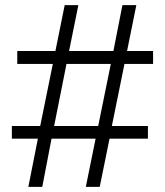

<svg xmlns="http://www.w3.org/2000/svg" viewBox="-20 -725 640 745"><path d="M90 0H144L180 -187H351L313 0H367L405 -187H554V-236H414L463 -477H574V-527H473L509 -705H455L420 -527H248L284 -705H231L195 -527H47V-477H185L136 -236H26V-187H127ZM190 -236 238 -477H410L361 -236Z"/></svg>

Font: Poppy and Pepper Light
Style: Regular
Weight: 300
Designer: Thy Ha
Foundry: Thy Ha
Version: Version 0.001;Glyphs 3.2 (3227)